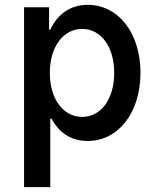

<svg xmlns="http://www.w3.org/2000/svg" viewBox="-20 -570 640 790"><path d="M79 -540V200H187V-82H192C224 -22 274 10 341 10C467 10 558 -107 558 -270C558 -433 468 -550 341 -550C271 -550 218 -514 187 -448H182V-540ZM318 -451C396 -451 450 -377 450 -270C450 -163 396 -89 318 -89C240 -89 185 -163 185 -270C185 -377 240 -451 318 -451Z"/></svg>

Font: CommitMono
Style: 600Regular
Weight: 600
Monospace: yes
Designer: Eigil Nikolajsen
Foundry: Eigil Nikolajsen
Version: Version 1.143